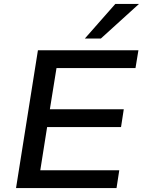

<svg xmlns="http://www.w3.org/2000/svg" viewBox="-20 -962 731 982"><path d="M62 0 174 -705H688L673 -614H269L235 -403H613L599 -312H221L186 -91H590L576 0ZM414 -765 570 -942H691L496 -765Z"/></svg>

Font: Nunito Sans 10pt SemiExpanded SemiBold
Style: Italic
Weight: 600
Width: 6
Italic angle: -9°
Designer: Vernon Adams
Foundry: Vernon Adams
Version: Version 3.101;gftools[0.9.27]